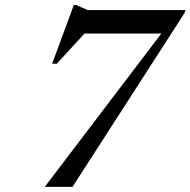

<svg xmlns="http://www.w3.org/2000/svg" viewBox="-20 -724 738 744"><path d="M261 -594 328.5 -617 200 -477H182L266 -704.5H274.5L320.5 -685H698.5L695 -673.5L261 0H153.5L627.5 -623.5L617 -594Z"/></svg>

Font: Newsreader 36pt Medium
Style: Italic
Weight: 500
Italic angle: -17°
Designer: Hugues Gentile
Foundry: Production Type
Version: Version 1.003